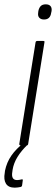

<svg xmlns="http://www.w3.org/2000/svg" viewBox="-66 -671 259 886"><path d="M30 0Q22 0 23 -7L98 -475Q99 -482 106 -482H134Q137 -482 138.5 -481Q140 -480 139 -475L64 -7Q63 0 57 0ZM137 -581Q123 -581 115.5 -589Q108 -597 110 -611L111 -620Q114 -635 122 -643Q130 -651 145 -651Q160 -651 167 -643Q174 -635 172 -620L170 -611Q168 -597 160 -589Q152 -581 137 -581ZM2 195Q-27 195 -38.5 176.5Q-50 158 -44 126L-43 117Q-35 78 -13.5 47Q8 16 44 -12L60 -2Q32 25 14.5 53.5Q-3 82 -8 113L-9 121Q-16 160 13 160Q19 160 23.5 159Q28 158 33 157Q36 156 38 157Q40 158 39 162L36 184Q35 191 28 192Q23 193 16 194Q9 195 2 195Z"/></svg>

Font: Sofia Sans Extra Condensed Light
Style: Italic
Weight: 300
Italic angle: -9°
Version: Version 4.100